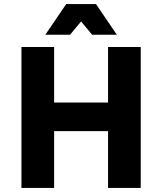

<svg xmlns="http://www.w3.org/2000/svg" viewBox="-20 -920 794 940"><path d="M85 0V-690H245V-418H509V-690H669V0H509V-278H245V0ZM202 -750 304 -900H450L552 -750H431L377 -815L323 -750Z"/></svg>

Font: Radio Canada
Style: Bold
Weight: 700
Designer: Charles Daoud, Etienne Aubert Bonn, Alexandre Saumier Demers, Jacques Le Bailly
Foundry: Radio-Canada
Version: Version 2.104; ttfautohint (v1.8.4.7-5d5b);gftools[0.9.28.de